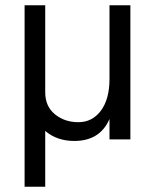

<svg xmlns="http://www.w3.org/2000/svg" viewBox="-20 -527 586 726"><path d="M151 179H73V-507H151V-178Q151 -125 187.5 -95Q224 -65 276.5 -65Q329 -65 361.5 -108.5Q394 -152 394 -228V-507H473V0H394V-77Q358 6 261 6Q195 6 151 -32Z"/></svg>

Font: Hind Jalandhar
Style: Regular
Weight: 400
Designer: Namrata Goyal
Foundry: Indian Type Foundry
Version: Version 0.702;PS 1.0;hotconv 1.0.81;makeotf.lib2.5.63406